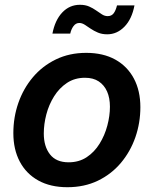

<svg xmlns="http://www.w3.org/2000/svg" viewBox="-20 -763 636 794"><path d="M258.8 11.2Q188.5 11.2 138.4 -16.6Q88.4 -44.4 61.8 -94.7Q35.2 -145 35.2 -212.4Q35.2 -277.8 55.9 -337.4Q76.7 -397 116 -443.6Q155.3 -490.2 211.2 -517.3Q267.1 -544.4 336.4 -544.4Q406.7 -544.4 456.8 -516.6Q506.8 -488.8 533.7 -438.2Q560.5 -387.7 560.5 -319.8Q560.5 -254.9 539.8 -195.3Q519 -135.7 479.7 -89.1Q440.4 -42.5 384.5 -15.6Q328.6 11.2 258.8 11.2ZM263.7 -91.8Q306.6 -91.8 338.6 -113Q370.6 -134.3 391.8 -168.7Q413.1 -203.1 423.8 -243.4Q434.6 -283.7 434.6 -321.8Q434.6 -357.9 422.9 -384.5Q411.1 -411.1 388.4 -426.3Q365.7 -441.4 331.5 -441.4Q289.1 -441.4 257.1 -420.2Q225.1 -398.9 203.6 -364.5Q182.1 -330.1 171.6 -289.8Q161.1 -249.5 161.1 -210.9Q161.1 -157.2 186.8 -124.5Q212.4 -91.8 263.7 -91.8ZM423.3 -621.1Q401.9 -621.1 385 -628.2Q368.2 -635.3 354.7 -644.5Q341.3 -653.8 330.1 -660.9Q318.8 -668 308.1 -668Q293.5 -668 283.9 -655Q274.4 -642.1 270.5 -624H196.8Q207.5 -679.7 237.5 -711.4Q267.6 -743.2 310.5 -743.2Q332.5 -743.2 348.6 -736.1Q364.7 -729 377.7 -719.7Q390.6 -710.4 401.9 -703.4Q413.1 -696.3 425.3 -696.3Q440.9 -696.3 449.7 -707.5Q458.5 -718.8 463.9 -740.7H536.1Q525.4 -684.1 494.6 -652.6Q463.9 -621.1 423.3 -621.1Z"/></svg>

Font: Inter 20pt SemiBold
Style: Italic
Weight: 600
Italic angle: -9.3988°
Version: Version 4.001;git-66647c0bb